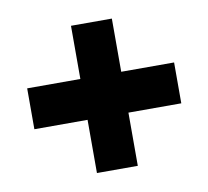

<svg xmlns="http://www.w3.org/2000/svg" viewBox="-59 -619 632 583"><g transform="rotate(-10 257.5 -328.0)"><path d="M484 -391H321V-555H195V-391H31V-265H195V-101H321V-265H484Z"/></g></svg>

Font: Montserrat ExtraBold
Style: Regular
Weight: 800
Designer: Julieta Ulanovsky
Foundry: Julieta Ulanovsky
Version: Version 4.000